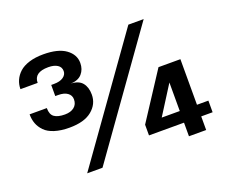

<svg xmlns="http://www.w3.org/2000/svg" viewBox="-120 -936 1339 1127"><g transform="rotate(-20 549.5 -372.5)"><path d="M335 -527.8Q384.8 -526.4 407.2 -498.8Q429.7 -471.2 429.7 -425.3Q429.7 -366.2 381.8 -326.7Q334 -287.1 241.2 -287.1Q187.5 -287.1 148.4 -299.6Q109.4 -312 87.9 -334.2Q66.4 -356.4 56.6 -382.6Q46.9 -408.7 46.9 -439.9V-440.9H154.3V-439.9Q154.3 -400.4 176.3 -384.8Q198.2 -369.1 242.2 -369.1Q278.8 -369.1 300.3 -386.5Q321.8 -403.8 321.8 -435.1Q321.8 -460 301 -475.1Q280.3 -490.2 242.7 -490.2H225.1V-559.6H242.7Q279.8 -559.6 300.8 -574.2Q321.8 -588.9 321.8 -611.3Q321.8 -636.7 300.8 -650.1Q279.8 -663.6 244.1 -663.6Q154.3 -663.6 154.3 -598.1H46.9Q46.9 -627.4 58.3 -653.3Q69.8 -679.2 92.5 -700Q115.2 -720.7 153.6 -732.7Q191.9 -744.6 241.7 -744.6Q334.5 -744.6 382.1 -710Q429.7 -675.3 429.7 -623Q429.7 -583 406.2 -556.2Q382.8 -529.3 335 -527.8ZM246.1 0 771.5 -737.3H867.2L341.8 0ZM881.8 0V-85H663.1V-151.9L852.5 -442.4H989.3V-157.7H1060.5V-85H989.3V0ZM881.8 -157.7V-335.9L769 -157.7Z"/></g></svg>

Font: Epilogue SemiBold
Style: Regular
Weight: 600
Designer: Tyler Finck
Foundry: Etcetera Type Co
Version: Version 2.112